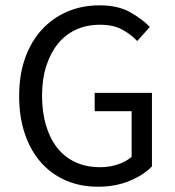

<svg xmlns="http://www.w3.org/2000/svg" viewBox="-20 -688 657 720"><path d="M51.8 -328.1Q51.8 -407.2 74.2 -470.2Q96.7 -533.2 137.2 -577.1Q177.7 -621.1 232.7 -644.5Q287.6 -668 353.5 -668Q421.9 -668 467.3 -642.6Q512.7 -617.2 542 -586.9L494.6 -534.2Q469.7 -560.1 437.3 -577.6Q404.8 -595.2 355 -595.2Q304.7 -595.2 264.6 -576.7Q224.6 -558.1 196.8 -523.4Q168.9 -488.8 153.3 -439.9Q137.7 -391.1 137.7 -330.1Q137.7 -268.1 152.3 -218.5Q167 -168.9 194.3 -134Q221.7 -99.1 262.2 -80.1Q302.7 -61 356 -61Q390.6 -61 422.1 -71.5Q453.6 -82 473.6 -100.1V-271H335V-339.8H549.8V-64Q517.6 -30.8 465.1 -9.3Q412.6 12.2 346.7 12.2Q281.7 12.2 227.8 -11Q173.8 -34.2 134.8 -77.6Q95.7 -121.1 73.7 -184.6Q51.8 -248 51.8 -328.1Z"/></svg>

Font: Pyidaungsu Numbers
Style: Regular
Weight: 400
Designer: Sun Tun
Foundry: MCF
Version: Version 2.053; ttfautohint (v1.8.2)